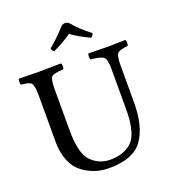

<svg xmlns="http://www.w3.org/2000/svg" viewBox="-147 -924 934 1044"><g transform="rotate(-20 320.0 -402.0)"><path d="M173 -493V-256Q173 -125 216 -79Q261 -31 328 -31Q375 -31 408 -45.5Q441 -60 459 -81Q477 -102 486.5 -136Q496 -170 498.5 -197.5Q501 -225 501 -263V-493Q501 -548 485.5 -561.5Q470 -575 413 -580Q408 -584 408 -597Q408 -610 413 -615Q501 -613 528 -613Q554 -613 626 -615Q630 -610 630 -597Q630 -584 626 -580Q579 -576 566.5 -562.5Q554 -549 554 -493V-280Q554 -140 500 -65Q446 10 308 10Q279 10 251 4.5Q223 -1 191 -17Q159 -33 135 -57.5Q111 -82 95.5 -125Q80 -168 80 -224V-493Q80 -550 67.5 -564Q55 -578 10 -580Q6 -584 6 -597Q6 -610 10 -615Q83 -613 124 -613Q173 -613 253 -615Q258 -610 258 -597Q258 -584 253 -580Q197 -578 185 -565Q173 -552 173 -493ZM368 -808Q412 -755 471 -711Q466 -695 455 -690Q390 -720 349 -751Q302 -717 242 -690Q231 -697 228 -711Q269 -742 329 -808Q347 -819 368 -808Z"/></g></svg>

Font: Libertinus Mono
Style: Regular
Weight: 400
Designer: Philipp H. Poll
Foundry: Khaled Hosny
Version: Version 6.7